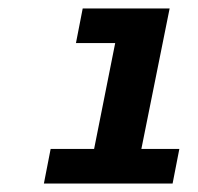

<svg xmlns="http://www.w3.org/2000/svg" viewBox="-20 -762 470 455"><path d="M405 -409 389 -327H84L100 -409H203L253 -660H160L176 -742H382L315 -409Z"/></svg>

Font: Montserrat Alternates
Style: Bold Italic
Weight: 700
Italic angle: -11.3°
Designer: Julieta Ulanovsky
Foundry: Julieta Ulanovsky
Version: Version 7.200